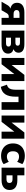

<svg xmlns="http://www.w3.org/2000/svg" viewBox="1945 -2535 607 4537"><g transform="rotate(90 2248.5 -266.5)"><path d="M183.6 -210Q116.2 -223.6 81.1 -263.2Q45.9 -302.7 45.9 -368.2Q45.9 -449.2 104 -494.1Q162.1 -539.1 269.5 -539.1H566.4V0H402.3V-168.9H364.3Q321.3 -168.9 291 -120.1L222.7 0H20.5L98.6 -135.7Q130.9 -192.4 183.6 -210ZM307.6 -284.2H402.3V-423.8H307.6Q263.7 -423.8 240.2 -405.8Q216.8 -387.7 216.8 -353.5Q216.8 -320.3 240.2 -302.2Q263.7 -284.2 307.6 -284.2Z M703.1 -539.1H1022.5Q1225.6 -539.1 1225.6 -398.4Q1225.6 -357.4 1203.6 -327.6Q1181.6 -297.9 1141.6 -282.2Q1193.4 -268.6 1220.2 -235.4Q1247.1 -202.1 1247.1 -153.3Q1247.1 -82 1190.9 -41Q1134.8 0 1032.2 0H703.1ZM1002 -105.5Q1080.1 -105.5 1080.1 -164.1Q1080.1 -222.7 1002 -222.7H870.1V-105.5ZM986.3 -327.1Q1059.6 -327.1 1059.6 -380.9Q1059.6 -434.6 986.3 -434.6H870.1V-327.1Z M1349.6 -539.1H1515.6V-236.3L1749 -539.1H1895.5V0H1730.5V-301.8L1498 0H1349.6Z M2100.6 -342.8V-539.1H2574.2V0H2393.6V-400.4H2264.6V-335Q2264.6 -173.8 2208 -87.4Q2151.4 -1 2032.2 17.6L1981.4 -126Q2025.4 -137.7 2051.3 -162.6Q2077.1 -187.5 2088.9 -230.5Q2100.6 -273.4 2100.6 -342.8Z M2710.9 -539.1H2877V-236.3L3110.4 -539.1H3256.8V0H3091.8V-301.8L2859.4 0H2710.9Z M3369.1 -270.5Q3369.1 -358.4 3405.8 -421.4Q3442.4 -484.4 3509.3 -517.1Q3576.2 -549.8 3664.1 -549.8Q3721.7 -549.8 3773.4 -534.2Q3825.2 -518.6 3858.4 -490.2L3803.7 -368.2Q3778.3 -389.6 3746.1 -401.4Q3713.9 -413.1 3682.6 -413.1Q3621.1 -413.1 3587.9 -377Q3554.7 -340.8 3554.7 -269.5Q3554.7 -199.2 3588.4 -162.6Q3622.1 -126 3682.6 -126Q3712.9 -126 3745.6 -137.7Q3778.3 -149.4 3803.7 -170.9L3858.4 -48.8Q3825.2 -19.5 3772.9 -3.9Q3720.7 11.7 3664.1 11.7Q3576.2 11.7 3509.3 -22Q3442.4 -55.7 3405.8 -119.1Q3369.1 -182.6 3369.1 -270.5Z M3941.4 -539.1H4123V-373H4240.2Q4352.5 -373 4411.1 -326.2Q4469.7 -279.3 4469.7 -189.5Q4469.7 -100.6 4408.7 -50.3Q4347.7 0 4240.2 0H3941.4ZM4213.9 -116.2Q4259.8 -116.2 4281.7 -133.8Q4303.7 -151.4 4303.7 -187.5Q4303.7 -223.6 4281.7 -241.2Q4259.8 -258.8 4213.9 -258.8H4123V-116.2Z"/></g></svg>

Font: Min Sans Black
Style: Regular
Weight: 900
Designer: Jinseong-Kim, NotoSansCJK, Nunito
Foundry: Jinseong-Kim
Version: Version 1.000